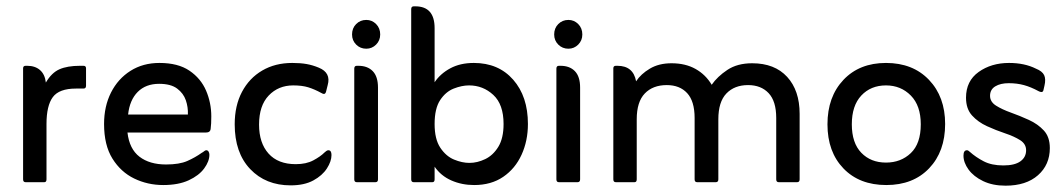

<svg xmlns="http://www.w3.org/2000/svg" viewBox="-20 -576 3361 607"><path d="M125 -315Q143 -346 168 -357Q193 -368 233 -368H244Q252 -368 252 -360V-305Q252 -296 244 -296H220Q167 -296 147 -269Q127 -242 127 -184V-9Q127 0 120 0H61Q53 0 53 -9V-360Q53 -368 61 -368H66Q91 -368 106.5 -354.5Q122 -341 125 -315Z M383 -157Q389 -105 421 -80.5Q453 -56 505 -56Q547 -56 572 -67Q597 -78 618 -93Q622 -95 625.5 -98Q629 -101 632 -101Q637 -101 639.5 -96.5Q642 -92 642 -87Q642 -66 625.5 -43.5Q609 -21 576.5 -6Q544 9 496 9Q447 9 404.5 -11.5Q362 -32 335.5 -74.5Q309 -117 309 -184Q309 -240 331 -283.5Q353 -327 392.5 -352Q432 -377 484 -377Q543 -377 579 -352.5Q615 -328 631.5 -289.5Q648 -251 648 -208Q648 -195 647.5 -186Q647 -177 646 -169Q645 -157 631 -157ZM385 -214H574Q575 -237 567.5 -259Q560 -281 540 -296Q520 -311 483 -311Q441 -311 415.5 -285.5Q390 -260 385 -214Z M996 -282Q974 -294 954.5 -300Q935 -306 907 -306Q860 -306 829.5 -274Q799 -242 799 -182Q799 -124 829 -90.5Q859 -57 915 -57Q948 -57 970.5 -69Q993 -81 1006 -94Q1008 -96 1011.5 -98.5Q1015 -101 1018 -101Q1028 -101 1028 -86Q1028 -66 1013.5 -43.5Q999 -21 970.5 -5.5Q942 10 899 10Q820 10 771 -41.5Q722 -93 722 -183Q722 -242 745 -285.5Q768 -329 809 -353Q850 -377 904 -377Q930 -377 949.5 -373.5Q969 -370 988 -362Q1027 -346 1016 -307L1011 -287Q1009 -279 1004 -279Q1001 -279 996 -282Z M1093 -467Q1093 -487 1106 -500Q1119 -513 1138 -513Q1156 -513 1169 -500Q1182 -487 1182 -467Q1182 -448 1169 -435Q1156 -422 1138 -422Q1119 -422 1106 -435Q1093 -448 1093 -467ZM1108 0Q1100 0 1100 -9V-359Q1100 -368 1108 -368H1113Q1142 -368 1158.5 -351Q1175 -334 1175 -299V-9Q1175 0 1167 0Z M1354 -49V-9Q1354 0 1347 0H1288Q1280 0 1280 -9V-547Q1280 -556 1288 -556H1293Q1354 -556 1354 -487V-316Q1372 -343 1403.5 -360Q1435 -377 1478 -377Q1556 -377 1602.5 -324Q1649 -271 1649 -184Q1649 -131 1629 -87Q1609 -43 1571 -17Q1533 9 1479 9Q1440 9 1407 -5.5Q1374 -20 1354 -49ZM1464 -61Q1489 -61 1514 -73Q1539 -85 1555.5 -112Q1572 -139 1572 -184Q1572 -246 1539.5 -276Q1507 -306 1463 -306Q1440 -306 1414.5 -296Q1389 -286 1371.5 -259.5Q1354 -233 1354 -184Q1354 -136 1372 -109Q1390 -82 1415.5 -71.5Q1441 -61 1464 -61Z M1732 -467Q1732 -487 1745 -500Q1758 -513 1777 -513Q1795 -513 1808 -500Q1821 -487 1821 -467Q1821 -448 1808 -435Q1795 -422 1777 -422Q1758 -422 1745 -435Q1732 -448 1732 -467ZM1747 0Q1739 0 1739 -9V-359Q1739 -368 1747 -368H1752Q1781 -368 1797.5 -351Q1814 -334 1814 -299V-9Q1814 0 1806 0Z M1991 -319Q2006 -342 2034.5 -359Q2063 -376 2103 -376Q2147 -376 2179 -358Q2211 -340 2230 -308Q2248 -334 2279.5 -355Q2311 -376 2358 -376Q2429 -376 2468.5 -333Q2508 -290 2508 -216V-9Q2508 0 2500 0H2442Q2434 0 2434 -9V-203Q2434 -256 2410 -281.5Q2386 -307 2345 -307Q2302 -307 2276.5 -280.5Q2251 -254 2251 -199V-9Q2251 0 2243 0H2184Q2176 0 2176 -9V-203Q2176 -256 2152.5 -281.5Q2129 -307 2088 -307Q2044 -307 2018.5 -280.5Q1993 -254 1993 -199V-9Q1993 0 1986 0H1927Q1919 0 1919 -9V-360Q1919 -368 1927 -368H1932Q1982 -368 1991 -319Z M2782 9Q2697 9 2646.5 -43.5Q2596 -96 2596 -183Q2596 -270 2646.5 -323.5Q2697 -377 2781 -377Q2866 -377 2917 -323.5Q2968 -270 2968 -184Q2968 -97 2917.5 -44Q2867 9 2782 9ZM2781 -62Q2828 -62 2859.5 -92Q2891 -122 2891 -183Q2891 -242 2859.5 -274Q2828 -306 2781 -306Q2733 -306 2703 -274Q2673 -242 2673 -183Q2673 -124 2703 -93Q2733 -62 2781 -62Z M3263 -288Q3239 -301 3217 -307Q3195 -313 3169 -313Q3143 -313 3126.5 -303Q3110 -293 3110 -273Q3110 -254 3129 -242Q3148 -230 3176 -220Q3204 -210 3232.5 -197Q3261 -184 3280 -163.5Q3299 -143 3299 -108Q3299 -55 3261.5 -22Q3224 11 3159 11Q3118 11 3088 -3.5Q3058 -18 3042 -40Q3026 -62 3026 -84Q3026 -101 3037 -101Q3041 -101 3046 -96Q3065 -79 3090 -66Q3115 -53 3152 -53Q3188 -53 3206 -66Q3224 -79 3224 -101Q3224 -121 3205 -133Q3186 -145 3157.5 -154.5Q3129 -164 3100.5 -177Q3072 -190 3053 -211Q3034 -232 3034 -267Q3034 -320 3074 -348.5Q3114 -377 3170 -377Q3219 -377 3255 -359Q3275 -351 3281 -338.5Q3287 -326 3282 -305L3279 -292Q3278 -285 3272 -285Q3270 -285 3267.5 -286Q3265 -287 3263 -288Z"/></svg>

Font: Zain
Style: Regular
Weight: 400
Designer: Zain,Boutros
Foundry: Mobile Telecommunications Company (Zain), 2024
Version: Version 1.51; ttfautohint (v1.8.4)